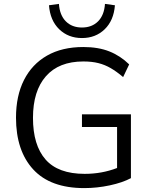

<svg xmlns="http://www.w3.org/2000/svg" viewBox="-20 -955 771 984"><path d="M62 0ZM412 9Q238 9 150 -87Q62 -183 62 -352Q62 -464 103 -545Q144 -626 221 -670Q298 -714 407 -714Q484 -714 540.5 -691.5Q597 -669 642 -625L611 -560Q578 -588 548 -605.5Q518 -623 484.5 -631.5Q451 -640 407 -640Q282 -640 215.5 -564.5Q149 -489 149 -351Q149 -211 213.5 -137.5Q278 -64 414 -64Q502 -64 580 -94V-304H400V-369H651V-42Q608 -19 542.5 -5Q477 9 412 9ZM400 -760Q330 -760 283.5 -805Q237 -850 231 -928L282 -935Q286 -877 317.5 -845.5Q349 -814 400 -814Q451 -814 482.5 -845.5Q514 -877 518 -935L569 -928Q563 -850 516.5 -805Q470 -760 400 -760Z"/></svg>

Font: Winston
Style: Regular
Weight: 400
Designer: Original fonts by Vernon Adams / Changes by Cristiano Sobral
Foundry: Original fonts by Vernon Adams / Changes by Cristiano Sobral
Version: Version 2.503;July 17, 2020;FontCreator 13.0.0.2655 64-bit